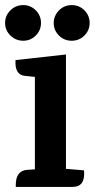

<svg xmlns="http://www.w3.org/2000/svg" viewBox="-30 -734 372 754"><path d="M181 -643.5Q181 -672 201.5 -693Q222 -714 251.5 -714Q281 -714 301.5 -693.5Q322 -673 322 -644Q322 -615 301.5 -594.5Q281 -574 251.5 -574Q222 -574 201.5 -594.5Q181 -615 181 -643.5ZM255 0H32V-8Q32 -63 76 -67L107 -69V-432L68 -436Q27 -440 31 -498L229 -520V-71L300 -65Q306 0 255 0ZM110.5 -693.5Q131 -673 131 -644Q131 -615 110.5 -594.5Q90 -574 61 -574Q32 -574 11 -594.5Q-10 -615 -10 -644Q-10 -673 11 -693.5Q32 -714 61 -714Q90 -714 110.5 -693.5Z"/></svg>

Font: Karma
Style: Bold
Weight: 700
Designer: Joana Correia
Foundry: Indian Type Foundry
Version: Version 1.202;PS 1.0;hotconv 1.0.78;makeotf.lib2.5.61930; tt